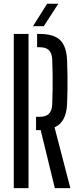

<svg xmlns="http://www.w3.org/2000/svg" viewBox="-20 -976 410 996"><path d="M264.5 0 191 -301H167V-370H185Q218.5 -370 234 -386Q249.5 -402 251 -435.5Q252.5 -473 253 -512Q253.5 -551 253 -589.8Q252.5 -628.5 251 -666Q249.5 -699.5 234.2 -715.2Q219 -731 185.5 -731H172.5V-800H185.5Q259 -800 292 -768Q325 -736 328 -662.5Q329.5 -620 330 -582.5Q330.5 -545 330 -509.8Q329.5 -474.5 328 -439Q324.5 -341.5 263 -315.5L345 0ZM51.5 0V-800H128V0ZM151 -840 224.5 -956.5H282.5L207 -840Z"/></svg>

Font: Big Shoulders Stencil Display Thin Medium
Style: Regular
Weight: 500
Version: Version 2.001